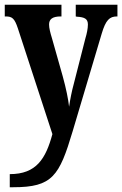

<svg xmlns="http://www.w3.org/2000/svg" viewBox="-20 -556 513 806"><path d="M21 175V230H36C200 230 229 183 285 -5L407 -415C424 -472 440 -487 471 -487H473V-536H298V-487L302 -486C334 -484 349 -478 349 -453C349 -436 344 -413 339 -397L290 -205C281 -172 275 -141 270 -108C267 -137 258 -183 243 -237L198 -396C191 -419 186 -438 186 -453C186 -474 198 -487 235 -487H238V-536H0V-487H4C31 -487 41 -479 55 -437L200 7C172 110 133 175 21 175Z"/></svg>

Font: Noto Serif Bengali ExtraCondensed
Style: Bold
Weight: 700
Width: 2
Designer: Juan Bruce, Universal Thirst, Indian Type Foundry and the Monotype Design Team.
Foundry: Monotype Imaging Inc.
Version: Version 2.003